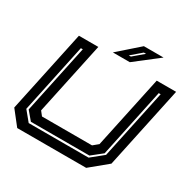

<svg xmlns="http://www.w3.org/2000/svg" viewBox="-183 -1031 1213 1213"><g transform="rotate(30 424.0 -424.0)"><path d="M93.5 0 12.5 -103 139.5 -700H281L168.5 -172L192.5 -141.5H557.5L594.5 -172L707 -700H848.5L721.5 -103L596.5 0ZM140.5 -63.5H577.5L664.5 -134L771.5 -638H757.5L651.5 -138L575.5 -77.5H148.5L97.5 -138L203.5 -638H189.5L82.5 -134ZM378 -716 528 -848H671.5L501.5 -716ZM474.5 -750H489.5L564 -813H548Z"/></g></svg>

Font: Tourney Expanded Regular
Style: Bold Italic
Weight: 700
Width: 7
Italic angle: -12°
Designer: Tyler Finck
Foundry: Etcetera Type Co
Version: Version 1.010; ttfautohint (v1.8.3)